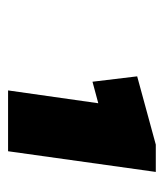

<svg xmlns="http://www.w3.org/2000/svg" viewBox="14 -840 397 464"><g transform="rotate(90 212.0 -608.5)"><path d="M346 -430H199L230 -648L178 -634L165 -742L330 -787H396Z"/></g></svg>

Font: Pathway Extreme 8pt Thin 12pt ExtraBold
Style: Italic
Weight: 800
Italic angle: -8°
Version: Version 1.001;gftools[0.9.26]